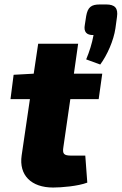

<svg xmlns="http://www.w3.org/2000/svg" viewBox="-20 -827 545 860"><path d="M456 -807H427C389 -807 373 -795 366 -755L360 -716C354 -685 367 -669 399 -670C392 -632 381 -597 366 -561L429 -538C460 -580 489 -645 497 -700L504 -751C510 -791 494 -807 456 -807ZM330 -631H151L131 -497L41 -492L27 -383H114L77 -131C64 -42 120 13 218 13C255 13 329 7 371 -9L362 -130H300C265 -130 259 -138 264 -169L295 -383H422L438 -497H311Z"/></svg>

Font: Exo 2 Extra Bold
Style: Italic
Weight: 800
Italic angle: -8°
Designer: Natanael Gama
Version: Version 1.001;PS 001.001;hotconv 1.0.88;makeotf.lib2.5.64775